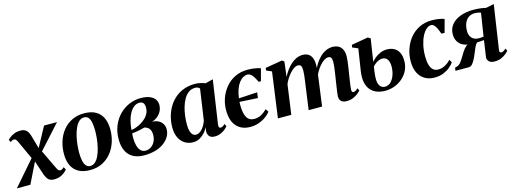

<svg xmlns="http://www.w3.org/2000/svg" viewBox="-43 -1199 5009 1871"><g transform="rotate(-15 2462.0 -263.0)"><path d="M343 10Q321.5 10 305.2 3.5Q289 -3 276.8 -19.8Q264.5 -36.5 253.5 -66L191.5 -253L223.5 -242L104.5 0L-32 0.5L208.5 -276.5L196 -220.5L99.5 -431.5Q91.5 -448.5 83.8 -458Q76 -467.5 64 -467.5Q52.5 -467.5 44.2 -463Q36 -458.5 28.5 -451L14.5 -476Q23.5 -487.5 41.8 -501Q60 -514.5 86.5 -524.8Q113 -535 146.5 -535Q170.5 -535 187.2 -527.5Q204 -520 216 -503.8Q228 -487.5 236 -461.5L285 -290L257.5 -292L382.5 -522.5H513.5L270 -253.5L284.5 -312L386.5 -98.5Q395.5 -80 403 -70Q410.5 -60 422.5 -60Q432 -60 440.8 -64.8Q449.5 -69.5 462 -81L477 -55Q465.5 -40 447 -25Q428.5 -10 402.8 0Q377 10 343 10Z M788 -537Q858.5 -537 904.5 -511.2Q950.5 -485.5 973.5 -437.2Q996.5 -389 997 -321Q997 -255 977.8 -194.8Q958.5 -134.5 921 -87.8Q883.5 -41 829.2 -14Q775 13 705.5 13Q636 13 590 -13Q544 -39 521 -87.2Q498 -135.5 498 -201.5Q497.5 -269.5 517 -330.2Q536.5 -391 574 -437.5Q611.5 -484 665.5 -510.5Q719.5 -537 788 -537ZM778 -498.5Q749.5 -498.5 727.5 -478.2Q705.5 -458 689.8 -423.5Q674 -389 663.8 -347Q653.5 -305 648.8 -261Q644 -217 644 -177.5Q644.5 -129 652.2 -94.8Q660 -60.5 676 -42.8Q692 -25 717.5 -25Q746 -25 768 -45.8Q790 -66.5 805.8 -101Q821.5 -135.5 831.5 -177.5Q841.5 -219.5 846.2 -263.5Q851 -307.5 851 -347Q850.5 -395 843.8 -429Q837 -463 821.2 -480.8Q805.5 -498.5 778 -498.5Z M1252.5 10.5Q1199.5 10.5 1161.2 -5Q1123 -20.5 1098.2 -49Q1073.5 -77.5 1061.8 -116.8Q1050 -156 1050 -203.5Q1050 -280.5 1075.8 -342Q1101.5 -403.5 1145.2 -447.2Q1189 -491 1244.2 -514.2Q1299.5 -537.5 1358 -537.5Q1416.5 -537.5 1452.2 -522Q1488 -506.5 1504 -481.8Q1520 -457 1520 -428.5Q1520 -397.5 1507.8 -369.8Q1495.5 -342 1471 -320.2Q1446.5 -298.5 1410 -285Q1445.5 -285.5 1471.8 -271.8Q1498 -258 1512.8 -234.2Q1527.5 -210.5 1527.5 -179Q1527.5 -142 1508.5 -108Q1489.5 -74 1454 -47Q1418.5 -20 1367.5 -4.8Q1316.5 10.5 1252.5 10.5ZM1276.5 -30Q1306.5 -30 1331.2 -46.5Q1356 -63 1371.2 -92.5Q1386.5 -122 1386.5 -160.5Q1387 -188.5 1378.8 -207Q1370.5 -225.5 1355.8 -236Q1341 -246.5 1322 -251Q1312 -249 1299.8 -245.8Q1287.5 -242.5 1274 -239.2Q1260.5 -236 1245.5 -234Q1233.5 -232 1220.2 -230Q1207 -228 1192.5 -227Q1191.5 -217 1190.8 -204.8Q1190 -192.5 1190 -180Q1190 -139.5 1198.8 -105.5Q1207.5 -71.5 1226.5 -50.8Q1245.5 -30 1276.5 -30ZM1194 -260Q1215 -263 1233.5 -268.8Q1252 -274.5 1268 -282Q1284 -289.5 1295.5 -297Q1324 -314 1344.8 -334.8Q1365.5 -355.5 1376.8 -380.2Q1388 -405 1388 -433.5Q1388 -465 1376 -481Q1364 -497 1337 -497Q1308 -497 1283.5 -479.2Q1259 -461.5 1240.2 -429.5Q1221.5 -397.5 1209.8 -354.2Q1198 -311 1194 -260Z M2022.5 -92.5Q2020 -72.5 2025.2 -65Q2030.5 -57.5 2040 -57.5Q2049.5 -57.5 2060.8 -63.2Q2072 -69 2085 -82.5L2097.5 -57Q2088 -44 2068.8 -28Q2049.5 -12 2022.8 -0.5Q1996 11 1962 11Q1925.5 11 1908.5 -9.8Q1891.5 -30.5 1893.5 -61.5L1899.5 -99.5Q1887 -73 1864.8 -47.8Q1842.5 -22.5 1812.5 -5.8Q1782.5 11 1746 11Q1699 11 1662.2 -12Q1625.5 -35 1605 -77.8Q1584.5 -120.5 1584.5 -180Q1584.5 -234 1598 -286Q1611.5 -338 1637.8 -383Q1664 -428 1703 -462Q1742 -496 1793 -515.2Q1844 -534.5 1906.5 -534.5Q1935.5 -534.5 1962.2 -528.2Q1989 -522 2010 -513L2087.5 -532.5ZM1944.5 -477.5Q1939 -485.5 1927.5 -491.2Q1916 -497 1899.5 -497Q1861.5 -497 1833.2 -476.8Q1805 -456.5 1785.2 -422.5Q1765.5 -388.5 1753 -346Q1740.5 -303.5 1735 -258.8Q1729.5 -214 1729.5 -172.5Q1729.5 -129 1737.8 -102.8Q1746 -76.5 1760.2 -64.8Q1774.5 -53 1792.5 -53Q1808 -53 1823.8 -61.8Q1839.5 -70.5 1853.8 -86.2Q1868 -102 1879.8 -122.8Q1891.5 -143.5 1899 -167Z M2322.5 11Q2236 11 2185.5 -43.8Q2135 -98.5 2134.5 -206.5Q2134 -263 2153 -320.8Q2172 -378.5 2210.5 -427.2Q2249 -476 2306.5 -505.5Q2364 -535 2441 -535Q2461 -535 2484.5 -532.8Q2508 -530.5 2530.2 -525.8Q2552.5 -521 2568.5 -514.5L2536 -393H2512.5Q2499.5 -422.5 2486 -444.2Q2472.5 -466 2457.2 -477.8Q2442 -489.5 2424.5 -489.5Q2402 -489.5 2379.8 -476.8Q2357.5 -464 2338.5 -439Q2319.5 -414 2305.8 -376Q2292 -338 2285.5 -287.5Q2334 -290 2379.5 -292.5Q2425 -295 2472.5 -298L2465 -242Q2421.5 -244.5 2376.5 -247Q2331.5 -249.5 2282 -252.5Q2281.5 -243 2281.2 -232.8Q2281 -222.5 2281 -212Q2281.5 -138 2304.5 -96.2Q2327.5 -54.5 2379.5 -54.5Q2421.5 -54.5 2453 -73.2Q2484.5 -92 2509.5 -117.5L2529.5 -87Q2513.5 -65 2483.2 -42.2Q2453 -19.5 2412 -4.2Q2371 11 2322.5 11Z M2806.5 -520 2788 -367.5Q2802.5 -398.5 2823.8 -428.2Q2845 -458 2871.5 -482.5Q2898 -507 2928.5 -521.2Q2959 -535.5 2992.5 -535.5Q3030 -535.5 3053.8 -519Q3077.5 -502.5 3088 -470.8Q3098.5 -439 3096.5 -393.5Q3096.5 -386 3095.2 -374.8Q3094 -363.5 3092.2 -350.8Q3090.5 -338 3088.5 -326L3072.5 -322Q3090 -371 3113.8 -410.2Q3137.5 -449.5 3166.2 -477.5Q3195 -505.5 3227.8 -520.5Q3260.5 -535.5 3295.5 -535.5Q3348.5 -535.5 3377 -504Q3405.5 -472.5 3405.5 -414.5Q3405.5 -392 3402.2 -363.2Q3399 -334.5 3394 -303.5Q3389 -272.5 3384.5 -243.5Q3380.5 -216.5 3375.8 -187Q3371 -157.5 3367.5 -131Q3364 -104.5 3363 -87Q3362.5 -70 3367.5 -63.8Q3372.5 -57.5 3380.5 -57.5Q3389.5 -57.5 3400.8 -63.2Q3412 -69 3426.5 -83L3438.5 -58Q3429 -46.5 3409.5 -30.2Q3390 -14 3360.5 -1.5Q3331 11 3291.5 11Q3269 11 3253.2 3.2Q3237.5 -4.5 3229.5 -19Q3221.5 -33.5 3221.5 -54.5Q3222 -68.5 3225.8 -96.8Q3229.5 -125 3234.8 -158Q3240 -191 3244.5 -221Q3249.5 -252 3254.2 -283.8Q3259 -315.5 3262.2 -343.2Q3265.5 -371 3265.5 -390Q3265.5 -422 3257.2 -435.2Q3249 -448.5 3227.5 -448.5Q3208.5 -448.5 3186.5 -434.2Q3164.5 -420 3142.5 -394.8Q3120.5 -369.5 3101.5 -336Q3082.5 -302.5 3070 -263.5L3092 -346.5Q3090.5 -327 3088.8 -309.2Q3087 -291.5 3084.5 -273.5Q3082 -255.5 3079.5 -235.5L3047.5 0H2912L2942.5 -220.5Q2947 -252 2951.5 -283.8Q2956 -315.5 2958.8 -343.2Q2961.5 -371 2961.5 -389.5Q2961 -422.5 2952.5 -435.5Q2944 -448.5 2921.5 -448.5Q2904 -448.5 2884.2 -435.8Q2864.5 -423 2844.5 -401.5Q2824.5 -380 2807.2 -353.5Q2790 -327 2778.5 -299L2737 0H2602L2665 -457.5L2610.5 -481L2615 -506L2785.5 -535Z M3683.5 11Q3637.5 11 3599.8 -3.2Q3562 -17.5 3536.5 -47.2Q3511 -77 3501.2 -124.2Q3491.5 -171.5 3501.5 -237.5L3535.5 -456.5L3479 -481L3483.5 -506L3651.5 -535L3677 -520L3642 -291Q3658 -311.5 3682.2 -330.8Q3706.5 -350 3736.8 -362.2Q3767 -374.5 3800 -374.5Q3839.5 -374.5 3870.2 -359Q3901 -343.5 3919 -310Q3937 -276.5 3937 -223Q3937 -172.5 3916.8 -129.8Q3896.5 -87 3861 -55.5Q3825.5 -24 3780 -6.5Q3734.5 11 3683.5 11ZM3691 -28Q3725 -28 3750 -52.5Q3775 -77 3789 -117.2Q3803 -157.5 3803 -204.5Q3803 -248 3785.5 -274Q3768 -300 3733 -300Q3717 -300 3699 -292.5Q3681 -285 3664.5 -272.8Q3648 -260.5 3636 -246.5Q3632.5 -227 3629.8 -205.5Q3627 -184 3624.5 -159Q3620 -112.5 3627.8 -83.5Q3635.5 -54.5 3652.2 -41.2Q3669 -28 3691 -28Z M4182.5 11Q4096 11 4046 -44.5Q3996 -100 3995.5 -199.5Q3995 -261.5 4014.5 -321Q4034 -380.5 4072.2 -429Q4110.5 -477.5 4167.5 -506.5Q4224.5 -535.5 4299.5 -535.5Q4328 -535.5 4362.8 -530.5Q4397.5 -525.5 4422 -515.5L4386.5 -384.5L4354.5 -385.5Q4342 -421.5 4330.5 -445Q4319 -468.5 4306.2 -480.2Q4293.5 -492 4277.5 -492Q4253 -492 4229 -471Q4205 -450 4185.8 -412Q4166.5 -374 4155 -322Q4143.5 -270 4144 -207Q4144.5 -155 4155.5 -121.2Q4166.5 -87.5 4186.8 -71.5Q4207 -55.5 4235.5 -55.5Q4262 -55.5 4285.5 -64.5Q4309 -73.5 4328.8 -88.2Q4348.5 -103 4363 -119.5L4380.5 -89Q4364.5 -66.5 4337 -43.5Q4309.5 -20.5 4271 -4.8Q4232.5 11 4182.5 11Z M4919.5 -83.5 4931.5 -59Q4922.5 -47.5 4903 -31Q4883.5 -14.5 4854.2 -1.8Q4825 11 4786 11Q4750 11 4731.5 -6.5Q4713 -24 4714.5 -49L4739 -217.5Q4730.5 -216.5 4717.5 -215.8Q4704.5 -215 4691.5 -214.2Q4678.5 -213.5 4668.5 -213Q4654.5 -200.5 4644 -179Q4633.5 -157.5 4624 -132Q4614.5 -106.5 4602.5 -81.5Q4585.5 -45 4568 -22.5Q4550.5 0 4527.5 0H4393L4397.5 -30.5L4420.5 -37.5Q4439.5 -43.5 4455.8 -63Q4472 -82.5 4487.2 -108.8Q4502.5 -135 4519 -160.5Q4535.5 -186 4554.8 -204Q4574 -222 4599 -224.5L4617.5 -213.5Q4575 -213.5 4545 -224Q4515 -234.5 4496.2 -253.2Q4477.5 -272 4468.5 -296Q4459.5 -320 4459.5 -346Q4458.5 -403 4491 -444.2Q4523.5 -485.5 4581.5 -507.5Q4639.5 -529.5 4715.5 -529.5Q4736 -529.5 4757 -528Q4778 -526.5 4799.5 -523.5Q4821 -520.5 4841.5 -515.5L4922 -532L4855 -85.5Q4852.5 -69 4859.5 -63.2Q4866.5 -57.5 4873 -57.5Q4882 -57.5 4894.2 -64Q4906.5 -70.5 4919.5 -83.5ZM4744 -251.5 4780 -482.5Q4774 -486 4763.8 -488.5Q4753.5 -491 4740.5 -492.5Q4727.5 -494 4714.5 -494Q4685 -494 4659.2 -477.8Q4633.5 -461.5 4617.8 -428.2Q4602 -395 4602 -344Q4602 -300 4626.8 -273.8Q4651.5 -247.5 4696 -247.5Q4704.5 -247.5 4713.5 -248Q4722.5 -248.5 4730.8 -249.5Q4739 -250.5 4744 -251.5Z"/></g></svg>

Font: Merriweather 96pt
Style: Bold Italic
Weight: 700
Italic angle: -7.8°
Version: Version 2.101